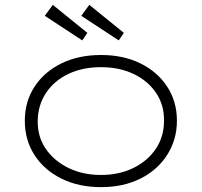

<svg xmlns="http://www.w3.org/2000/svg" viewBox="-20 -759 829 789"><path d="M395 10Q303 10 232.5 -25Q162 -60 122 -121.5Q82 -183 82 -263Q82 -342 122 -403Q162 -464 232.5 -498.5Q303 -533 395 -533Q487 -533 557 -498.5Q627 -464 667 -403Q707 -342 707 -263Q707 -185 667 -122.5Q627 -60 557 -25Q487 10 395 10ZM395 -40Q469 -40 527.5 -68.5Q586 -97 620 -147Q654 -197 654 -263Q655 -327 621.5 -377Q588 -427 529 -455Q470 -483 395 -483Q319 -483 260.5 -455Q202 -427 169 -377Q136 -327 135 -263Q134 -197 168 -147.5Q202 -98 261 -69Q320 -40 395 -40ZM468 -593 314 -694 347 -739 489 -624ZM318 -593 164 -694 197 -739 339 -624Z"/></svg>

Font: Lexend Giga ExtraLight
Style: Regular
Weight: 250
Version: Version 1.007